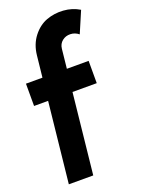

<svg xmlns="http://www.w3.org/2000/svg" viewBox="-165 -763 759 1036"><g transform="rotate(-20 214.0 -245.0)"><path d="M120.1 -512.2Q126.5 -573.7 160.2 -617.2Q193.8 -660.6 239.3 -677.5Q284.7 -694.3 335.4 -690.9Q386.2 -687.5 428.2 -662.1L376 -540Q354.5 -557.6 327.9 -558.3Q301.3 -559.1 281.5 -543.2Q261.7 -527.3 258.8 -500L247.1 -389.2H372.1V-261.2H232.9L184.1 200.2H43.9L92.8 -261.2H12.2V-389.2H106.9Z"/></g></svg>

Font: Apfel Grotezk
Style: Bold
Weight: 700
Designer: Luigi Gorlero
Foundry: Collletttivo
Version: Version 2.000;FEAKit 1.0